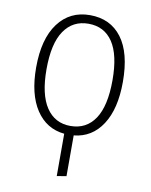

<svg xmlns="http://www.w3.org/2000/svg" viewBox="-83 -594 677 858"><g transform="rotate(10 255.5 -165.0)"><path d="M277 10V195L234 202V10Q152 2 105.5 -68.5Q59 -139 59 -260Q59 -390 112 -461Q165 -532 256 -532Q349 -532 400.5 -463.5Q452 -395 452 -263Q452 -141 405.5 -69.5Q359 2 277 10ZM405 -263Q405 -378 366.5 -435.5Q328 -493 256 -493Q185 -493 145.5 -435Q106 -377 106 -260Q106 -146 145 -87.5Q184 -29 255 -29Q327 -29 366 -87.5Q405 -146 405 -263Z"/></g></svg>

Font: Fira Sans Condensed ExtraLight
Style: Regular
Weight: 275
Width: 3
Designer: Carrois Corporate & Edenspiekermann AG
Foundry: Carrois Corporate GbR & Edenspiekermann AG
Version: Version 4.203